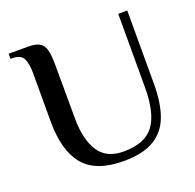

<svg xmlns="http://www.w3.org/2000/svg" viewBox="-119 -784 930 917"><g transform="rotate(-20 345.5 -325.0)"><path d="M359 10Q219 10 157 -64Q95 -138 95 -287V-534Q95 -578 83.5 -605Q72 -632 30 -634H17V-660H118Q153 -660 173 -649Q193 -638 200.5 -611Q208 -584 208 -534L209 -257Q210 -152 249 -92.5Q288 -33 375 -33Q483 -33 528.5 -94Q574 -155 574 -287V-660H620V-287Q620 -191 596 -125Q572 -59 515 -24.5Q458 10 359 10Z"/></g></svg>

Font: El Messiri SemiBold
Style: Regular
Weight: 600
Designer: Mohamed Gaber
Foundry: Kief Type Foundry
Version: Version 2.020; ttfautohint (v1.8.3)